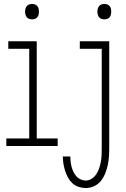

<svg xmlns="http://www.w3.org/2000/svg" viewBox="-20 -739 640 972"><path d="M142 -641Q135 -641 127.5 -643.5Q120 -646 115.5 -652Q111 -658 109 -665Q107 -672 107 -680Q107 -688 109 -695Q111 -702 115.5 -708Q120 -714 127.5 -716.5Q135 -719 142 -719Q150 -719 157 -716.5Q164 -714 169 -708Q174 -702 175.5 -695Q177 -688 177 -680Q177 -672 175.5 -665Q174 -658 169 -652Q164 -646 157 -643.5Q150 -641 142 -641ZM12 0V-38H128V-492H22V-530H166V-38H272V0ZM508 -641Q501 -641 493.5 -643.5Q486 -646 481.5 -652Q477 -658 475 -665Q473 -672 473 -680Q473 -688 475 -695Q477 -702 481.5 -708Q486 -714 493.5 -716.5Q501 -719 508 -719Q516 -719 523 -716.5Q530 -714 535 -708Q540 -702 541.5 -695Q543 -688 543 -680Q543 -672 541.5 -665Q540 -658 535 -652Q530 -646 523 -643.5Q516 -641 508 -641ZM414 213Q396 213 378 207Q360 201 346.5 188.5Q333 176 324 159.5Q315 143 309.5 125.5Q304 108 301 89.5Q298 71 298 53H336Q336 66 337.5 79.5Q339 93 342.5 106Q346 119 352 131.5Q358 144 367 154Q376 164 388.5 169.5Q401 175 414 175Q431 175 445.5 165Q460 155 469 140.5Q478 126 483 110Q488 94 491 77.5Q494 61 494.5 44Q495 27 495 10V-492H384V-530H533V10Q533 32 531.5 54Q530 76 525.5 97Q521 118 512.5 139Q504 160 490.5 177Q477 194 456.5 203.5Q436 213 414 213Z"/></svg>

Font: Iosevka Curly XLtEx
Style: Regular
Weight: 200
Width: 7
Monospace: yes
Designer: Belleve Invis
Foundry: Belleve Invis
Version: Version 11.1.0; ttfautohint (v1.8.3)